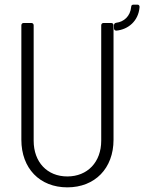

<svg xmlns="http://www.w3.org/2000/svg" viewBox="-20 -799 621 827"><path d="M481 -667C533 -672 576 -709 581 -767C582 -775 578 -779 572 -779H555C549 -779 545 -776 545 -769C541 -728 513 -705 481 -701C474 -700 471 -696 471 -690V-677C471 -671 475 -667 481 -667ZM270 8C389 8 469 -74 469 -197V-690C469 -696 465 -700 459 -700H426C420 -700 416 -696 416 -690V-193C416 -101 357 -39 270 -39C183 -39 125 -101 125 -193V-690C125 -696 121 -700 115 -700H82C76 -700 72 -696 72 -690V-197C72 -74 151 8 270 8Z"/></svg>

Font: Barlow Semi Condensed Light
Style: Regular
Weight: 300
Width: 4
Designer: Jeremy Tribby
Foundry: Tribby Type
Version: Version 1.422;hotconv 1.0.109;makeotfexe 2.5.65596